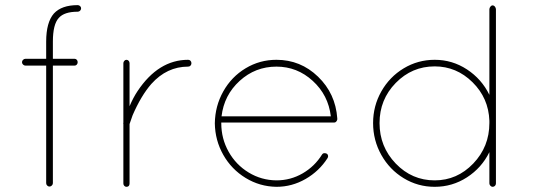

<svg xmlns="http://www.w3.org/2000/svg" viewBox="-20 -721 2060 741"><path d="M279.8 -701.2Q285.2 -701.2 289.1 -697.5Q293 -693.8 293 -689Q293 -683.6 289.1 -679.7Q285.2 -675.8 279.8 -675.8Q228 -675.8 207 -651.9Q184.1 -627.4 184.1 -560.1V-494.1H268.1Q272.9 -494.1 276.4 -490.2Q279.8 -486.3 279.8 -481Q279.8 -475.6 276.4 -471.7Q272.9 -467.8 268.1 -467.8H184.1V-14.2Q184.1 -8.8 179.9 -4.9Q175.8 -1 170.9 -1Q166 -1 162.1 -4.9Q158.2 -8.8 158.2 -14.2V-467.8H78.1Q73.2 -467.8 69.1 -471.7Q64.9 -475.6 64.9 -481Q64.9 -486.3 69.1 -490.2Q73.2 -494.1 78.1 -494.1H158.2V-560.1Q158.2 -634.8 188 -668.9Q217.8 -701.2 279.8 -701.2Z M456.1 -13.2V-242.2Q455.1 -244.6 456.1 -248V-477.1Q456.1 -481.9 459.7 -486.1Q463.4 -490.2 467.8 -490.2Q473.1 -490.2 476.6 -486.3Q480 -482.4 480 -477.1V-311Q494.1 -344.2 510.7 -369.1Q591.3 -490.2 706.1 -490.2Q711.9 -490.2 715.3 -486.3Q718.8 -482.4 718.8 -477.1Q718.8 -471.7 715.3 -467.8Q711.9 -463.9 706.1 -463.9Q624 -463.9 564 -397Q524.4 -351.6 491.7 -275.9L480 -242.2V-13.2Q480 0 467.8 0Q463.4 0 459.7 -3.7Q456.1 -7.3 456.1 -13.2Z M1046.9 0Q982.4 -1 928 -34.2Q873.5 -67.4 841.8 -123.3Q810.1 -179.2 809.1 -245.1Q810.1 -312 841.8 -368.4Q873.5 -424.8 928 -457.5Q982.4 -490.2 1046.9 -490.2Q1140.1 -490.2 1207.5 -425Q1274.9 -359.9 1281.7 -264.2V-263.2V-261.2V-259.8Q1280.8 -255.4 1277.6 -251.7Q1274.4 -248 1270 -248H834V-245.1Q834 -186 862.3 -135.5Q890.6 -85 939.7 -55.2Q988.8 -25.4 1046.9 -24.9Q1101.6 -24.9 1148.2 -52Q1194.8 -79.1 1223.1 -125Q1228.5 -133.3 1241.2 -127.9Q1245.1 -125.5 1246.1 -120.4Q1247.1 -115.2 1244.1 -110.8Q1211.9 -60.5 1159.4 -30.3Q1106.9 0 1046.9 0ZM1046.9 -463.9Q965.3 -463.9 905 -408.9Q844.7 -354 835 -272H1256.8Q1247.1 -354 1187 -408.9Q1127 -463.9 1046.9 -463.9Z M1894 -13.2Q1894 -7.8 1890.4 -3.9Q1886.7 0 1880.9 0Q1876.5 0 1872.6 -4.2Q1868.7 -8.3 1868.7 -13.2V-133.8Q1838.9 -73.2 1782.2 -36.6Q1725.6 0 1657.7 0Q1592.8 0 1538.1 -33.2Q1483.4 -66.4 1451.7 -123Q1419.9 -179.7 1419.9 -246.1Q1419.9 -312 1451.7 -368.2Q1483.4 -424.3 1538.1 -457.3Q1592.8 -490.2 1657.7 -490.2Q1725.6 -490.2 1782.2 -453.1Q1838.9 -416 1868.7 -355V-685.1Q1868.7 -690.4 1872.6 -695.3Q1876.5 -700.2 1880.9 -700.2Q1886.2 -700.2 1890.1 -695.3Q1894 -690.4 1894 -685.1V-255.9V-246.1V-233.9ZM1868.7 -246.1V-254.9Q1865.7 -342.3 1803.7 -403.6Q1741.7 -464.8 1657.7 -464.8Q1569.8 -464.8 1507.3 -400.9Q1444.8 -336.9 1444.8 -246.1Q1444.8 -154.8 1507.3 -89.8Q1569.8 -24.9 1657.7 -24.9Q1744.1 -24.9 1806.4 -89.8Q1868.7 -154.8 1868.7 -246.1Z"/></svg>

Font: Quicksand
Style: Light
Weight: 300
Designer: Andrew Paglinawan
Foundry: Andrew Paglinawan
Version: 1.002